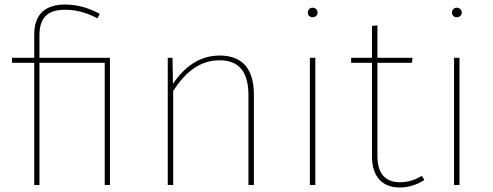

<svg xmlns="http://www.w3.org/2000/svg" viewBox="-20 -816 2175 847"><path d="M267 -796C181 -796 131 -754 131 -665V-561H33V-539H131V0H154V-539H442V0H465V-561H154V-660C154 -746 198 -773 268 -773C324 -773 369 -756 410 -735L420 -755C378 -778 326 -796 267 -796Z M949 -571C861 -571 794 -522 743 -446L741 -561H720V0H744V-415C797 -496 859 -550 949 -550C1035 -550 1076 -498 1076 -396V0H1100V-399C1100 -509 1052 -571 949 -571Z M1359 -782C1345 -782 1338 -771 1338 -760C1338 -750 1345 -740 1359 -740C1373 -740 1381 -750 1381 -760C1381 -771 1373 -782 1359 -782ZM1371 -561H1347V0H1371Z M1841 -40C1813 -24 1783 -12 1744 -12C1679 -12 1645 -52 1645 -127V-539H1797L1800 -561H1645V-704L1621 -702V-561H1529V-539H1621V-126C1621 -36 1667 11 1743 11C1787 11 1822 -3 1852 -22Z M1995 -782C1981 -782 1974 -771 1974 -760C1974 -750 1981 -740 1995 -740C2009 -740 2017 -750 2017 -760C2017 -771 2009 -782 1995 -782ZM2007 -561H1983V0H2007Z"/></svg>

Font: Glow Sans SC Normal Thin
Style: Regular
Weight: 100
Designer: Ryoko NISHIZUKA (kana, bopomofo & ideographs); Paul D. Hunt (Latin, Greek & Cyrillic); Sandoll Communications, Soo-young
Version: Version 0.93